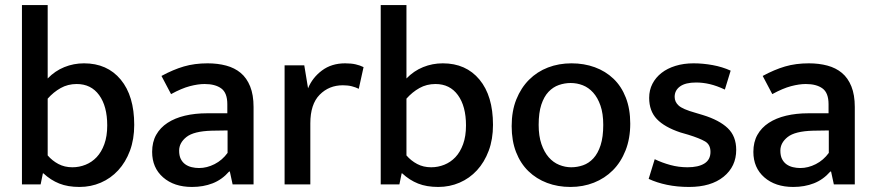

<svg xmlns="http://www.w3.org/2000/svg" viewBox="-20 -731 3467 761"><path d="M512 -236Q512 -179 495 -133.5Q478 -88 448.5 -56Q419 -24 379.5 -7Q340 10 295 10Q249 10 215 -3.5Q181 -17 152 -44H150L141 0H67V-711H169V-420Q198 -450 235 -465Q272 -480 313 -480Q405 -480 458.5 -415.5Q512 -351 512 -236ZM405 -234Q405 -310 373 -354Q341 -398 284 -398Q249 -398 220.5 -382Q192 -366 169 -340V-115Q187 -94 211.5 -81Q236 -68 267 -68Q294 -68 319 -78Q344 -88 363 -108Q382 -128 393.5 -159.5Q405 -191 405 -234Z M620 -430Q666 -455 708.5 -467.5Q751 -480 803 -480Q843 -480 876.5 -471Q910 -462 934 -442Q958 -422 971.5 -388.5Q985 -355 985 -307V0H902L891 -51H888Q860 -19 823 -4.5Q786 10 741 10Q670 10 626.5 -28Q583 -66 583 -129Q583 -168 599 -196.5Q615 -225 644 -244Q673 -263 713 -272.5Q753 -282 801 -282H881V-318Q881 -363 857 -380.5Q833 -398 791 -398Q765 -398 732.5 -389.5Q700 -381 658 -358ZM882 -214 819 -213Q748 -211 719 -188Q690 -165 690 -134Q690 -114 696.5 -101Q703 -88 714 -80Q725 -72 739.5 -68.5Q754 -65 769 -65Q800 -65 830.5 -80.5Q861 -96 882 -125Z M1108 0V-472H1186L1201 -381Q1218 -423 1256 -451.5Q1294 -480 1348 -480Q1372 -480 1389.5 -476Q1407 -472 1421 -465L1402 -379Q1390 -385 1374.5 -389Q1359 -393 1339 -393Q1284 -393 1247 -355.5Q1210 -318 1210 -242V0Z M1934 -236Q1934 -179 1917 -133.5Q1900 -88 1870.5 -56Q1841 -24 1801.5 -7Q1762 10 1717 10Q1671 10 1637 -3.5Q1603 -17 1574 -44H1572L1563 0H1489V-711H1591V-420Q1620 -450 1657 -465Q1694 -480 1735 -480Q1827 -480 1880.5 -415.5Q1934 -351 1934 -236ZM1827 -234Q1827 -310 1795 -354Q1763 -398 1706 -398Q1671 -398 1642.5 -382Q1614 -366 1591 -340V-115Q1609 -94 1633.5 -81Q1658 -68 1689 -68Q1716 -68 1741 -78Q1766 -88 1785 -108Q1804 -128 1815.5 -159.5Q1827 -191 1827 -234Z M2478 -241Q2478 -182 2459.5 -135Q2441 -88 2409 -56Q2377 -24 2334 -7Q2291 10 2241 10Q2191 10 2148.5 -6Q2106 -22 2074.5 -52.5Q2043 -83 2025.5 -128Q2008 -173 2008 -231Q2008 -291 2026.5 -337Q2045 -383 2077 -415Q2109 -447 2152 -463.5Q2195 -480 2245 -480Q2295 -480 2337.5 -464.5Q2380 -449 2411.5 -419Q2443 -389 2460.5 -344Q2478 -299 2478 -241ZM2371 -236Q2371 -281 2360 -312.5Q2349 -344 2331 -364Q2313 -384 2290 -393Q2267 -402 2242 -402Q2218 -402 2195 -394Q2172 -386 2154 -367Q2136 -348 2125.5 -316Q2115 -284 2115 -236Q2115 -192 2126 -160Q2137 -128 2155 -107.5Q2173 -87 2196.5 -77.5Q2220 -68 2244 -68Q2268 -68 2291 -76Q2314 -84 2332 -103.5Q2350 -123 2360.5 -155.5Q2371 -188 2371 -236Z M2853 -376Q2821 -391 2793.5 -397.5Q2766 -404 2739 -404Q2697 -404 2675.5 -388.5Q2654 -373 2654 -347Q2654 -327 2670 -312.5Q2686 -298 2736 -284L2766 -275Q2831 -255 2864.5 -223Q2898 -191 2898 -137Q2898 -71 2848 -30.5Q2798 10 2711 10Q2664 10 2623.5 1.5Q2583 -7 2551 -22L2575 -100Q2604 -86 2637 -77Q2670 -68 2705 -68Q2748 -68 2772 -83Q2796 -98 2796 -129Q2796 -158 2774.5 -170.5Q2753 -183 2708 -197L2677 -206Q2614 -227 2583.5 -259Q2553 -291 2553 -343Q2553 -374 2566 -399Q2579 -424 2602 -442Q2625 -460 2657.5 -470Q2690 -480 2729 -480Q2766 -480 2804.5 -473Q2843 -466 2876 -451Z M3003 -430Q3049 -455 3091.5 -467.5Q3134 -480 3186 -480Q3226 -480 3259.5 -471Q3293 -462 3317 -442Q3341 -422 3354.5 -388.5Q3368 -355 3368 -307V0H3285L3274 -51H3271Q3243 -19 3206 -4.5Q3169 10 3124 10Q3053 10 3009.5 -28Q2966 -66 2966 -129Q2966 -168 2982 -196.5Q2998 -225 3027 -244Q3056 -263 3096 -272.5Q3136 -282 3184 -282H3264V-318Q3264 -363 3240 -380.5Q3216 -398 3174 -398Q3148 -398 3115.5 -389.5Q3083 -381 3041 -358ZM3265 -214 3202 -213Q3131 -211 3102 -188Q3073 -165 3073 -134Q3073 -114 3079.5 -101Q3086 -88 3097 -80Q3108 -72 3122.5 -68.5Q3137 -65 3152 -65Q3183 -65 3213.5 -80.5Q3244 -96 3265 -125Z"/></svg>

Font: Ek Mukta Medium
Style: Regular
Weight: 500
Designer: Girish Dalvi and Yashodeep Gholap
Foundry: Ek Type
Version: Version 2.538;PS 1.002;hotconv 16.6.51;makeotf.lib2.5.65220;